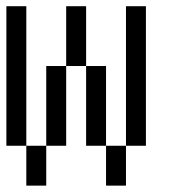

<svg xmlns="http://www.w3.org/2000/svg" viewBox="-20 -582 540 602"><path d="M62.5 -125H125V0H62.5ZM312.5 -125H375V0H312.5ZM0 -562.5H62.5V-125H0ZM125 -375H187.5V-125H125ZM250 -375H312.5V-125H250ZM375 -562.5H437.5V-125H375ZM187.5 -562.5H250V-375H187.5Z"/></svg>

Font: HE실루아
Style: regular
Weight: 500
Monospace: yes
Designer: Taeyun An (WindowsTiger)
Version: v1